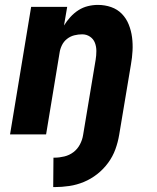

<svg xmlns="http://www.w3.org/2000/svg" viewBox="-20 -548 640 783"><path d="M202 215H197L198 95H202Q222 95 242.5 90Q263 85 279.5 72.5Q296 60 306 41Q316 22 319 2L370 -304Q373 -322 373 -340Q373 -358 367 -373.5Q361 -389 347 -398.5Q333 -408 315 -408Q299 -408 283 -404Q267 -400 253.5 -389.5Q240 -379 232.5 -363.5Q225 -348 223 -333L168 0H21L107 -520H254L241 -444Q252 -462 267 -478.5Q282 -495 300 -506.5Q318 -518 338.5 -523Q359 -528 379 -528Q408 -528 433.5 -519Q459 -510 477 -491.5Q495 -473 505 -448Q515 -423 518.5 -396Q522 -369 520.5 -341Q519 -313 514 -285L466 2Q461 32 450.5 61Q440 90 421 116Q402 142 376.5 162Q351 182 322 194Q293 206 262.5 210.5Q232 215 202 215Z"/></svg>

Font: Iosevka Heavy Extended Oblique
Style: Regular
Weight: 900
Width: 7
Italic angle: -9°
Monospace: yes
Designer: Belleve Invis
Foundry: Belleve Invis
Version: Version 32.5.0; ttfautohint (v1.8.4)